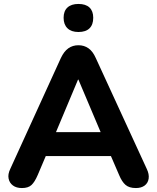

<svg xmlns="http://www.w3.org/2000/svg" viewBox="-20 -943 793 972"><path d="M91 9Q63 9 45.5 -4Q28 -17 23.5 -39Q19 -61 32 -88L288 -649Q304 -683 326 -698.5Q348 -714 377 -714Q406 -714 428 -698.5Q450 -683 465 -649L723 -88Q736 -61 732.5 -38.5Q729 -16 712 -3.5Q695 9 668 9Q634 9 615.5 -7Q597 -23 583 -57L523 -196L585 -153H168L230 -196L171 -57Q156 -22 139.5 -6.5Q123 9 91 9ZM375 -540 247 -235 220 -274H533L506 -235L377 -540ZM377 -781Q341 -781 321.5 -800Q302 -819 302 -853Q302 -887 321.5 -905Q341 -923 377 -923Q414 -923 433 -905Q452 -887 452 -853Q452 -818 433 -799.5Q414 -781 377 -781Z"/></svg>

Font: Nunito ExtraLight ExtraBold
Style: Regular
Weight: 800
Version: Version 3.602